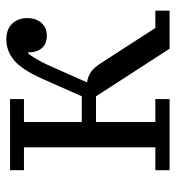

<svg xmlns="http://www.w3.org/2000/svg" viewBox="6 -574 568 621"><g transform="rotate(-90 290.5 -264.0)"><path d="M50 -46H124V-471H50V-516H280V-471H206V-284H289L345 -410Q374 -476 404.5 -502Q435 -528 473 -528Q506 -528 524 -509Q542 -490 542 -461Q542 -432 526.5 -414.5Q511 -397 485 -397Q459 -397 445 -413Q431 -429 431 -458H428Q420 -448 410 -431.5Q400 -415 390 -393L334 -267Q354 -264 368 -254Q382 -244 395 -224L510 -46H566V0H443L289 -238H206V-46H280V0H50Z"/></g></svg>

Font: IBM Plex Serif
Style: Regular
Weight: 400
Designer: Mike Abbink, Paul van der Laan, Pieter van Rosmalen
Foundry: Bold Monday
Version: Version 2.6